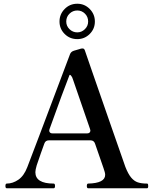

<svg xmlns="http://www.w3.org/2000/svg" viewBox="-20 -1006 825 1026"><path d="M772 -12Q772 0 766 0H451Q444 0 444 -12Q444 -25 451 -25Q542 -27 542 -72Q542 -83 533 -108L488 -238Q482 -256 464 -256H241Q223 -256 217 -239Q207 -209 199 -189L176 -122Q169 -98 169 -86Q169 -25 267 -25Q274 -25 274 -12Q274 0 267 0H16Q9 0 9 -12Q9 -25 16 -25Q48 -25 78 -45.5Q108 -66 126 -113Q139 -145 354 -716Q359 -730 375 -735L406 -744Q413 -747 420 -747Q426 -747 428 -745Q431 -743 433 -738L473 -622Q510 -517 574 -331.5Q638 -146 650 -114Q665 -76 681 -57Q697 -38 716.5 -31.5Q736 -25 766 -25Q770 -25 771 -21Q772 -17 772 -12ZM243 -309Q243 -293 262 -293H444Q463 -293 463 -309L461 -317L370 -581Q366 -595 359.5 -602Q353 -609 351 -604Q319 -523 245 -317ZM487 -891Q487 -852 459.5 -824.5Q432 -797 393 -797Q353 -797 325.5 -824.5Q298 -852 298 -891Q298 -930 325.5 -958Q353 -986 393 -986Q432 -986 459.5 -958Q487 -930 487 -891ZM451 -891Q451 -916 434 -933Q417 -950 393 -950Q369 -950 351.5 -933Q334 -916 334 -891Q334 -867 351.5 -850Q369 -833 393 -833Q416 -833 433.5 -850Q451 -867 451 -891Z"/></svg>

Font: Shippori Mincho B1 SemiBold
Style: Regular
Weight: 600
Designer: FONTDASU
Foundry: FONTDASU / Google Inc. / but / Adobe
Version: Version 3.110; ttfautohint (v1.8.3)